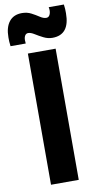

<svg xmlns="http://www.w3.org/2000/svg" viewBox="-145 -965 521 1009"><g transform="rotate(-10 116.0 -460.5)"><path d="M42 0V-700H190V0ZM-41 -754Q-43 -766 -43.5 -778.5Q-44 -791 -44 -801Q-44 -855 -20.5 -885Q3 -915 48 -915Q75 -915 97 -903.5Q119 -892 137 -880Q155 -868 170 -868Q182 -868 188 -878.5Q194 -889 194 -904Q194 -914 192 -921H273Q275 -909 275.5 -897Q276 -885 276 -874Q276 -759 184 -759Q160 -759 137 -770.5Q114 -782 95 -794Q76 -806 62 -806Q51 -806 45 -796.5Q39 -787 39 -772Q39 -761 40 -754Z"/></g></svg>

Font: Georama SemiCondensed
Style: Bold
Weight: 700
Width: 4
Designer: Jean-Baptiste Levee
Foundry: Production Type
Version: Version 1.000